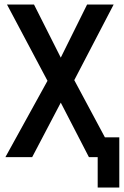

<svg xmlns="http://www.w3.org/2000/svg" viewBox="-20 -714 550 853"><path d="M310 -358 446 -104H510V119H414V-16H375L250 -258L123 -16H4L191 -355L11 -694H131L250 -458L367 -694H485Z"/></svg>

Font: D2Coding ligature
Style: Bold
Weight: 700
Monospace: yes
Designer: Yong-Rak Park; Jeong-Hwan Yoon; Sang-Min Lee;
Foundry: NHN Corporation
Version: Version 1.3.2; Build 20180524